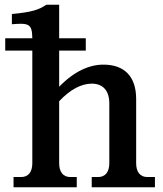

<svg xmlns="http://www.w3.org/2000/svg" viewBox="-20 -788 687 808"><path d="M2 -627V-575H116V-101C116 -64 99 -43 69 -43H37V0H303V-43H276C246 -43 229 -64 229 -101V-362C276 -412 323 -436 366 -436C412 -436 440 -408 440 -353V-101C440 -64 423 -43 393 -43H366V0H632V-43H600C570 -43 553 -64 553 -101V-371C553 -466 504 -516 415 -516C356 -516 292 -488 229 -423V-575H341V-627H229V-768H175C142 -746 113 -737 30 -729V-686C103 -692 115 -687 116 -627Z"/></svg>

Font: LT Superior Serif Semibold
Style: Regular
Weight: 600
Designer: Daniel Lyons
Foundry: LyonsType
Version: Version 2.120;FEAKit 1.0